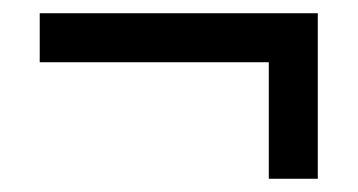

<svg xmlns="http://www.w3.org/2000/svg" viewBox="-20 -336 540 290"><path d="M386 -66V-242H40V-316H460V-66Z"/></svg>

Font: Geist
Style: Regular
Weight: 400
Designer: Basement.studio, Andrés Briganti, Mateo Zaragoza
Foundry: Basement.studio, Vercel, Andrés Briganti, Guido Ferreyra, Mateo Zaragoza
Version: Version 1.401